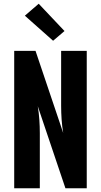

<svg xmlns="http://www.w3.org/2000/svg" viewBox="-20 -1007 540 1027"><path d="M56 0V-735H170L318 -296Q312 -332 309.5 -368.5Q307 -405 307 -441V-735H444V0H330L182 -439Q188 -403 190.5 -366.5Q193 -330 193 -294V0ZM264 -789 113 -923 187 -987 325 -841Z"/></svg>

Font: Iosevka SS04 Heavy
Style: Regular
Weight: 900
Monospace: yes
Designer: Belleve Invis
Foundry: Belleve Invis
Version: Version 19.0.0; ttfautohint (v1.8.4)